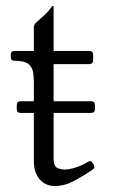

<svg xmlns="http://www.w3.org/2000/svg" viewBox="-20 -610 401 641"><path d="M49 -233Q36 -233 36 -246V-259Q36 -272 49 -272H284Q297 -272 297 -259V-246Q297 -233 284 -233ZM293 -60Q295 -56 295 -52Q295 -47 288 -43L262 -26Q238 -11 214.5 0Q191 11 162 11Q142 11 126.5 1Q111 -9 102 -27.5Q93 -46 93 -72V-336Q93 -355 90 -371Q87 -387 74 -397Q61 -407 29 -407Q16 -407 16 -420V-427Q16 -440 29 -440H93V-519Q93 -528 101 -535Q120 -552 131 -562Q142 -572 153 -588Q153 -590 156 -590H158Q159 -590 159 -587V-440H277Q291 -440 291 -427V-409Q291 -396 277 -396H159V-81Q159 -57 169.5 -50.5Q180 -44 196 -44Q211 -44 233 -51Q255 -58 269 -67Q272 -69 275 -70.5Q278 -72 280 -72Q286 -72 289 -66Z"/></svg>

Font: Young Serif Light
Style: Regular
Weight: 300
Designer: Bastien Sozeau
Foundry: NBR — Bastien Sozeau
Version: Version 5.001